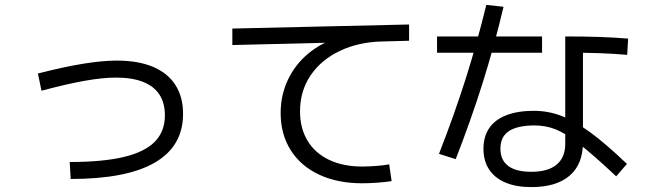

<svg xmlns="http://www.w3.org/2000/svg" viewBox="-20 -765 2633 784"><path d="M653.3 -293.9Q653.3 -344.7 630.9 -378.9Q608.4 -413.1 564 -430.7Q519.5 -448.2 453.1 -448.2Q400.4 -448.2 328.1 -435.5Q255.9 -422.9 149.4 -394.5L134.8 -464.8Q241.2 -492.2 320.3 -504.9Q399.4 -517.6 457 -517.6Q543.9 -517.6 604.5 -492.2Q665 -466.8 696.3 -418Q727.5 -369.1 727.5 -299.8Q727.5 -168 612.3 -101.1Q497.1 -34.2 268.6 -34.2L264.6 -103.5Q399.4 -103.5 485.4 -124Q571.3 -144.5 612.3 -186.5Q653.3 -228.5 653.3 -293.9Z M1126 -303.7Q1126 -376 1155.3 -438.5Q1184.6 -501 1238.3 -545.9Q1292 -590.8 1363.3 -612.3L1369.1 -591.8L928.7 -581.1V-648.4L1650.4 -665V-598.6L1542 -595.7Q1445.3 -593.8 1368.7 -557.6Q1292 -521.5 1248.5 -457.5Q1205.1 -393.6 1205.1 -310.5Q1205.1 -241.2 1235.8 -190.4Q1266.6 -139.6 1323.7 -112.3Q1380.9 -85 1459 -85Q1484.4 -85 1516.1 -87.4Q1547.9 -89.8 1569.3 -93.8L1579.1 -25.4Q1554.7 -21.5 1520.5 -19Q1486.3 -16.6 1459 -16.6Q1358.4 -16.6 1283.2 -51.8Q1208 -86.9 1167 -151.9Q1126 -216.8 1126 -303.7Z M1954.1 -157.2Q1954.1 -207 1977.5 -241.7Q2001 -276.4 2047.4 -294.4Q2093.8 -312.5 2160.2 -312.5Q2217.8 -312.5 2272 -292Q2326.2 -271.5 2389.6 -225.1Q2453.1 -178.7 2540 -95.7L2496.1 -44.9Q2400.4 -134.8 2344.7 -177.7Q2289.1 -220.7 2249 -236.8Q2209 -252.9 2160.2 -252.9Q2090.8 -252 2057.1 -229Q2023.4 -206.1 2023.4 -158.2Q2023.4 -111.3 2055.2 -87.4Q2086.9 -63.5 2149.4 -63.5Q2217.8 -63.5 2252.9 -92.8Q2288.1 -122.1 2288.1 -177.7V-616.2Q2361.3 -616.2 2422.9 -614.3Q2484.4 -612.3 2544.9 -607.4L2541 -541Q2485.4 -545.9 2427.7 -547.9Q2370.1 -549.8 2301.8 -549.8L2360.4 -595.7V-183.6Q2360.4 -94.7 2306.2 -47.9Q2252 -1 2149.4 -1Q2087.9 -1 2043.9 -19.5Q2000 -38.1 1977.1 -73.2Q1954.1 -108.4 1954.1 -157.2ZM1965.8 -745.1 2036.1 -737.3Q1998 -576.2 1950.2 -424.3Q1902.3 -272.5 1840.8 -115.2L1772.5 -136.7Q1834 -293.9 1880.9 -441.4Q1927.7 -588.9 1965.8 -745.1ZM1764.6 -616.2H2193.4V-549.8H1764.6Z"/></svg>

Font: Pretendard GOV Variable
Style: Regular
Weight: 400
Designer: Base glyphs from Inter by Rasmus Andersson; Hangul glyphs from Noto Sans CJK(Source Han Sans) by Jang Soo-young and Kang
Foundry: Kil Hyung-jin
Version: Version 1.307;Glyphs 3.2 (3192)